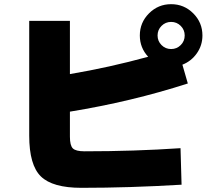

<svg xmlns="http://www.w3.org/2000/svg" viewBox="-20 -850 1040 920"><path d="M845 -140 850 35Q600 50 370 50Q232 50 176 -4.5Q120 -59 120 -200V-750H315V-495Q504 -527 690 -578Q650 -621 650 -680Q650 -742 694 -786Q738 -830 800 -830Q862 -830 906 -786Q950 -742 950 -680Q950 -633 923.5 -595Q897 -557 854 -540L880 -450Q610 -363 315 -315V-195Q315 -153 329 -139Q343 -125 385 -125Q624 -125 845 -140ZM846 -634Q865 -653 865 -680Q865 -707 846 -726Q827 -745 800 -745Q773 -745 754 -726Q735 -707 735 -680Q735 -653 754 -634Q773 -615 800 -615Q827 -615 846 -634Z"/></svg>

Font: M PLUS 1p Black
Style: Regular
Weight: 900
Version: Version 1.061